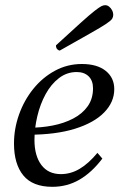

<svg xmlns="http://www.w3.org/2000/svg" viewBox="-20 -709 471 741"><path d="M182 12Q106 12 70 -32Q34 -76 34 -155Q34 -212 53.5 -267Q73 -322 108.5 -366Q144 -410 192 -436Q240 -462 296 -462Q355 -462 388 -435.5Q421 -409 421 -365Q421 -315 382 -275Q343 -235 269 -212Q195 -189 89 -189L91 -216Q139 -216 183 -224.5Q227 -233 262.5 -251.5Q298 -270 318.5 -299Q339 -328 339 -368Q339 -398 322 -414.5Q305 -431 276 -431Q238 -431 207.5 -407.5Q177 -384 156 -345.5Q135 -307 124 -260.5Q113 -214 113 -169Q113 -108 139.5 -72.5Q166 -37 215 -37Q253 -37 287.5 -57.5Q322 -78 356 -119L375 -97Q334 -43 286.5 -15.5Q239 12 182 12ZM211 -514Q206 -514 201 -519Q196 -524 196 -534Q257 -590 292 -621.5Q327 -653 345 -667Q363 -681 371 -685Q379 -689 386 -689Q394 -689 401 -683.5Q408 -678 412.5 -669.5Q417 -661 417 -651Q417 -644 413 -637Q409 -630 390.5 -617.5Q372 -605 329.5 -581Q287 -557 211 -514Z"/></svg>

Font: Petrona
Style: Italic
Weight: 400
Italic angle: -9°
Designer: Ringo R. Seeber
Foundry: Ringo R. Seeber
Version: Version 2.001; ttfautohint (v1.8.3)